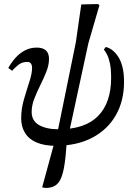

<svg xmlns="http://www.w3.org/2000/svg" viewBox="-20 -715 668 952"><path d="M258 8Q200 8 161.5 -8.5Q123 -25 104 -56Q85 -87 85 -128Q85 -175 98.5 -221.5Q112 -268 125.5 -309Q139 -350 139 -378Q139 -392 133.5 -400Q128 -408 115 -408Q90 -408 72 -394Q54 -380 40 -364L21 -378Q37 -406 57 -428.5Q77 -451 103.5 -465Q130 -479 162 -479Q223 -479 223 -423Q223 -393 210 -360Q197 -327 180 -293Q163 -259 150 -225.5Q137 -192 137 -160Q137 -116 173.5 -95Q210 -74 271 -74Q402 -74 466.5 -140Q531 -206 531 -329Q531 -373 525 -401Q519 -429 510.5 -445Q502 -461 495 -469L504 -482Q519 -479 534.5 -468Q550 -457 564 -437Q578 -417 586.5 -385.5Q595 -354 595 -309Q595 -215 554.5 -144Q514 -73 439 -33Q364 7 258 8ZM206 217 189 214 249 -6 312 -23Q309 21 305.5 56Q302 91 297 118Q292 145 284 165Q274 191 255.5 204Q237 217 206 217ZM324 -65 265 -59 356 -505 383 -693 466 -695 473 -689 418 -500Z"/></svg>

Font: STIX Two Text
Style: Italic
Weight: 400
Italic angle: -12°
Designer: Ross Mills, John Hudson & Paul Hanslow, Tiro Typeworks Ltd; with prior portions MicroPress Inc. and Coen Hoffman, Elsevi
Foundry: Tiro Typeworks Ltd
Version: Version 2.13 b171